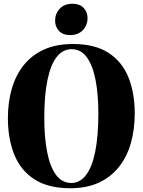

<svg xmlns="http://www.w3.org/2000/svg" viewBox="-20 -988 758 1021"><path d="M353.5 13Q236.5 13 163 -34.5Q89.5 -82 55.8 -166.2Q22 -250.5 22 -360Q22 -444.5 42.8 -516.2Q63.5 -588 106.2 -641.5Q149 -695 214 -724.5Q279 -754 368 -754Q484.5 -754 557 -707Q629.5 -660 663 -576.8Q696.5 -493.5 696.5 -384.5Q696.5 -300 676 -227.5Q655.5 -155 613 -101Q570.5 -47 506 -17Q441.5 13 353.5 13ZM359.5 -15Q405 -15 437.2 -56.8Q469.5 -98.5 486.2 -181Q503 -263.5 503 -384.5Q503 -487.5 487.8 -564.5Q472.5 -641.5 441.2 -684Q410 -726.5 360.5 -726.5Q314 -726.5 281.8 -685.5Q249.5 -644.5 232.5 -563.2Q215.5 -482 215.5 -360Q215.5 -257 230.8 -179.2Q246 -101.5 277.8 -58.2Q309.5 -15 359.5 -15ZM352.5 -801.5Q314.5 -801.5 293.8 -823.5Q273 -845.5 273 -877.5Q273 -915.5 297.8 -941.8Q322.5 -968 365.5 -968H366.5Q404 -968 424.8 -946Q445.5 -924 445.5 -892Q445.5 -854.5 420.8 -828Q396 -801.5 353.5 -801.5Z"/></svg>

Font: Merriweather 144pt ExtraBold
Style: Regular
Weight: 800
Version: Version 2.100